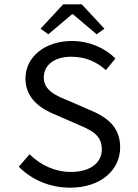

<svg xmlns="http://www.w3.org/2000/svg" viewBox="-20 -858 640 890"><path d="M305 12C449 12 537 -71 537 -175C537 -272 473 -317 392 -350L300 -390C244 -413 183 -436 183 -499C183 -558 234 -595 310 -595C378 -595 428 -571 471 -533L515 -587C467 -635 395 -668 313 -668C188 -668 98 -594 98 -494C98 -398 174 -351 240 -325L334 -284C401 -255 452 -235 452 -165C452 -104 399 -61 309 -61C234 -61 166 -94 117 -143L67 -85C126 -26 209 12 305 12ZM204 -699 314 -792H318L428 -699L464 -725L359 -838H273L168 -725Z"/></svg>

Font: Hasklig
Style: Regular
Weight: 400
Monospace: yes
Designer: Paul D. Hunt, Teo Tuominen
Foundry: Adobe Systems Incorporated
Version: Version 2.030;PS 1.0;hotconv 16.6.51;makeotf.lib2.5.65220